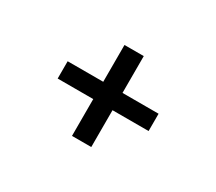

<svg xmlns="http://www.w3.org/2000/svg" viewBox="-79 -648 758 673"><g transform="rotate(30 300.0 -311.0)"><path d="M338 -346H484V-276H338V-127H260V-276H116V-346H260V-495H338Z"/></g></svg>

Font: FiraDG Mono
Style: Regular
Weight: 400
Designer: Carrois Corporate & Edenspiekermann AG
Foundry: Carrois Corporate GbR & Edenspiekermann AG
Version: Version 3.206